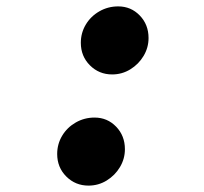

<svg xmlns="http://www.w3.org/2000/svg" viewBox="-20 -570 640 601"><path d="M257 11Q216 11 187.5 -17.5Q159 -46 159 -88Q159 -119 174.5 -145Q190 -171 217 -186.5Q244 -202 276 -202Q316 -202 343.5 -173.5Q371 -145 371 -103Q371 -73 355.5 -47Q340 -21 314 -5Q288 11 257 11ZM331 -337Q290 -337 261.5 -365.5Q233 -394 233 -436Q233 -467 248.5 -493Q264 -519 291 -534.5Q318 -550 350 -550Q390 -550 417.5 -521.5Q445 -493 445 -451Q445 -421 429.5 -395Q414 -369 388 -353Q362 -337 331 -337Z"/></svg>

Font: Red Hat Mono
Style: Bold Italic
Weight: 700
Italic angle: -12°
Monospace: yes
Designer: Pentagram, MCKL
Foundry: Pentagram, MCKL
Version: Version 1.023; ttfautohint (v1.8.3)